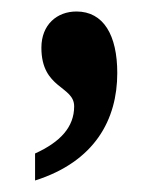

<svg xmlns="http://www.w3.org/2000/svg" viewBox="-20 -160 285 334"><path d="M41 154C145 121 184 48 184 -33C184 -99 160 -140 113 -140C79 -140 52 -117 52 -77C52 -5 109 -11 109 25C109 61 85 87 41 107Z"/></svg>

Font: Noto Serif Bengali ExtraCondensed
Style: Bold
Weight: 700
Width: 2
Designer: Juan Bruce, Universal Thirst, Indian Type Foundry and the Monotype Design Team.
Foundry: Monotype Imaging Inc.
Version: Version 2.003